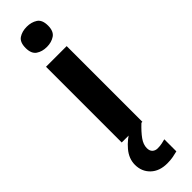

<svg xmlns="http://www.w3.org/2000/svg" viewBox="-337 -750 979 979"><g transform="rotate(-45 152.5 -260.0)"><path d="M153 -760Q186 -760 210 -744.5Q234 -729 234 -687Q234 -646 210 -630Q186 -614 153 -614Q119 -614 95.5 -630Q72 -646 72 -687Q72 -729 95.5 -744.5Q119 -760 153 -760ZM227 -546V0H78V-546ZM148 111Q148 131 159 141Q170 151 187 151Q203 151 218 148Q233 145 243 142V229Q227 233 209 236.5Q191 240 167 240Q111 240 78 208.5Q45 177 45 128Q45 84 77 46Q109 8 155 -17L220 0Q186 32 167 58.5Q148 85 148 111Z"/></g></svg>

Font: Noto IKEA Simplified Chinese
Style: Bold
Weight: 700
Designer: Monotype Design Team
Foundry: Monotype Imaging Inc.
Version: Version 1.100